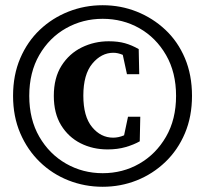

<svg xmlns="http://www.w3.org/2000/svg" viewBox="-20 -696 784 735"><path d="M373 -33Q450 -33 513.5 -69.5Q577 -106 615.5 -172.5Q654 -239 654 -329Q654 -419 615.5 -485.5Q577 -552 513.5 -588Q450 -624 373 -624Q297 -624 233 -588Q169 -552 130.5 -485.5Q92 -419 92 -329Q92 -239 130.5 -172.5Q169 -106 233 -69.5Q297 -33 373 -33ZM373 19Q304 19 242 -5.5Q180 -30 132.5 -76Q85 -122 57.5 -186Q30 -250 30 -329Q30 -409 57.5 -473Q85 -537 132.5 -582Q180 -627 242 -651.5Q304 -676 373 -676Q442 -676 503.5 -651.5Q565 -627 613 -582Q661 -537 688 -473Q715 -409 715 -329Q715 -250 688 -186Q661 -122 613 -76Q565 -30 503.5 -5.5Q442 19 373 19ZM392 -124Q335 -124 288.5 -147.5Q242 -171 214 -216.5Q186 -262 186 -329Q186 -398 215.5 -444.5Q245 -491 293 -514.5Q341 -538 396 -538Q432 -538 458.5 -530.5Q485 -523 511 -508L513 -412H466L450 -486Q431 -494 414 -494Q368 -494 333.5 -452.5Q299 -411 299 -330Q299 -250 332.5 -209.5Q366 -169 413 -169Q434 -169 455 -178L470 -249H517L515 -155Q492 -142 461 -133Q430 -124 392 -124Z"/></svg>

Font: Source Serif 4
Style: Bold
Weight: 700
Designer: Frank Grießhammer
Foundry: Adobe
Version: Version 4.005;hotconv 1.1.0;makeotfexe 2.6.0